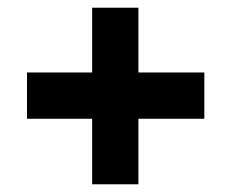

<svg xmlns="http://www.w3.org/2000/svg" viewBox="-20 -499 600 498"><path d="M50 -191V-311H219V-479H339V-311H510V-191H339V-21H219V-191Z"/></svg>

Font: TitilliumText
Style: ExtraBold
Weight: 800
Designer: Accademia di Belle Arti di Urbino and others
Foundry: Accademia di Belle Arti di Urbino and others.
Version: Version 60.001